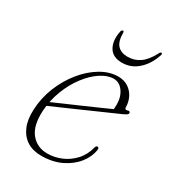

<svg xmlns="http://www.w3.org/2000/svg" viewBox="-160 -732 754 832"><g transform="rotate(30 217.0 -316.5)"><path d="M71 -203.5Q71 -203.5 91 -212.5Q111 -221.5 143.2 -235.5Q175.5 -249.5 213 -265.8Q250.5 -282 286.2 -298Q322 -314 349 -326L343 -314Q345.5 -321 346.5 -328.2Q347.5 -335.5 347.5 -348Q347.5 -386.5 328.5 -412.8Q309.5 -439 281 -439Q250.5 -439 217.2 -417.2Q184 -395.5 154.8 -357.2Q125.5 -319 106.2 -269.2Q87 -219.5 83.5 -164.5Q79.5 -89 110.2 -51.5Q141 -14 192.5 -14Q227 -14 260.8 -28Q294.5 -42 320.5 -69.8Q346.5 -97.5 357 -139Q358.5 -144.5 361 -146.8Q363.5 -149 366.5 -149Q370.5 -149 372.5 -146Q374.5 -143 373.5 -136.5Q368.5 -100.5 342.8 -67.5Q317 -34.5 274 -13.5Q231 7.5 174 7.5Q132.5 7.5 103.2 -11Q74 -29.5 59 -64.5Q44 -99.5 46.5 -149Q49 -209 71.2 -264Q93.5 -319 128.8 -362.5Q164 -406 207 -431.5Q250 -457 293.5 -457Q322.5 -457 343.5 -443.2Q364.5 -429.5 376 -406.8Q387.5 -384 387.5 -357Q387.5 -352 390.8 -349.8Q394 -347.5 400 -349.5Q407 -352 410.2 -350Q413.5 -348 413.5 -343.5Q413.5 -339 408.8 -335.2Q404 -331.5 390 -325Q372.5 -317 342.5 -304Q312.5 -291 277.2 -275.2Q242 -259.5 206.2 -243.8Q170.5 -228 140.5 -215Q110.5 -202 92.5 -194Q74.5 -186 74.5 -186ZM284.5 -551Q318 -551 345 -570Q372 -589 394 -631.5Q397.5 -639.5 403 -639.5Q405.5 -639.5 406.8 -637.5Q408 -635.5 406.5 -630.5Q391 -580 356.2 -548.2Q321.5 -516.5 275.5 -516.5Q229.5 -516.5 210.8 -548.2Q192 -580 202.5 -630.5Q203.5 -635.5 206.2 -637.5Q209 -639.5 211 -639.5Q216 -639.5 216 -631.5Q216 -589 233.5 -570Q251 -551 284.5 -551Z"/></g></svg>

Font: Fraunces Thin
Style: Italic
Weight: 250
Italic angle: -16°
Version: Version 1.000;[b76b70a41]